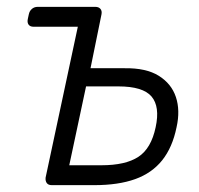

<svg xmlns="http://www.w3.org/2000/svg" viewBox="-20 -540 579 560"><path d="M131 0Q121 0 116.5 -6Q112 -12 113 -22L207 -462H78Q68 -462 63.5 -468Q59 -474 61 -484L64 -498Q66 -508 73 -514Q80 -520 90 -520H258Q268 -520 273 -514Q278 -508 276 -498L244 -341H343Q406 -342 443 -319Q480 -296 493 -257Q506 -218 495 -169Q483 -110 453 -72.5Q423 -35 374 -17.5Q325 0 255 0ZM182 -58H276Q346 -58 383.5 -82.5Q421 -107 434 -169Q447 -229 422 -258.5Q397 -288 325 -288H231Z"/></svg>

Font: Rubik Light
Style: Italic
Weight: 300
Italic angle: -12°
Designer: Hubert and Fischer
Foundry: Hubert and Fischer
Version: Version 2.300;gftools[0.9.30]